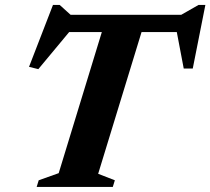

<svg xmlns="http://www.w3.org/2000/svg" viewBox="-20 -734 826 754"><path d="M701.5 -608H196L266.5 -626L130.5 -462.5L94 -471.5L188 -714.5H214.5L271 -663.5L220 -676H730.5L670 -663.5L759.5 -714.5H786.5L737 -465H701.5L670.5 -628ZM387.5 -633H543.5L365.5 -51.5L431 -26L423 0H124L132 -26L210.5 -54Z"/></svg>

Font: Newsreader 16pt 16pt
Style: Bold Italic
Weight: 700
Italic angle: -17°
Version: Version 1.003